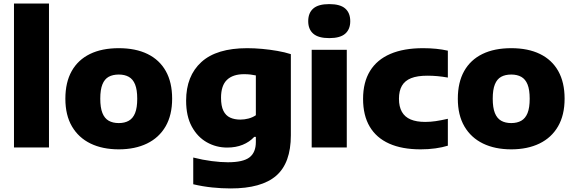

<svg xmlns="http://www.w3.org/2000/svg" viewBox="-20 -828 3224 1078"><path d="M58.5 0V-808H255V0Z M647 10.5Q555.5 10.5 488.2 -22.2Q421 -55 384 -118.2Q347 -181.5 347 -273.5Q347 -365.5 382.5 -428.8Q418 -492 485 -524.8Q552 -557.5 647 -557.5Q741.5 -557.5 808.5 -524.8Q875.5 -492 911 -428.8Q946.5 -365.5 946.5 -274Q946.5 -182 909.8 -118.5Q873 -55 805.5 -22.2Q738 10.5 647 10.5ZM647 -137Q680 -137 703.2 -150.2Q726.5 -163.5 738.5 -193.2Q750.5 -223 750.5 -273.5Q750.5 -324 738.5 -353.8Q726.5 -383.5 703.2 -396.5Q680 -409.5 647 -409.5Q613.5 -409.5 590.2 -396.8Q567 -384 555 -354.2Q543 -324.5 543 -274Q543 -223.5 555 -193.5Q567 -163.5 590.2 -150.2Q613.5 -137 647 -137Z M1275 230Q1224 230 1171 224.5Q1118 219 1065 206.5V56.5Q1118.5 70 1169 76.5Q1219.5 83 1259.5 83Q1345 83 1380.8 55.5Q1416.5 28 1416.5 -31V-59.5H1407.5Q1380.5 -30.5 1342.2 -15Q1304 0.5 1255.5 0.5Q1194 0.5 1141.5 -29Q1089 -58.5 1057 -117Q1025 -175.5 1025 -263Q1025 -401.5 1110.5 -479.5Q1196 -557.5 1368 -557.5Q1408.5 -557.5 1452 -553.5Q1495.5 -549.5 1537.2 -542.2Q1579 -535 1613 -524V-68.5Q1613 87 1530.8 158.5Q1448.5 230 1275 230ZM1329.5 -156.5Q1352.5 -156.5 1375.2 -162.5Q1398 -168.5 1416.5 -181V-404.5Q1403.5 -407.5 1386.5 -409.5Q1369.5 -411.5 1350.5 -411.5Q1287.5 -411.5 1254.2 -379.5Q1221 -347.5 1221 -279Q1221 -233 1234.2 -206Q1247.5 -179 1272 -167.8Q1296.5 -156.5 1329.5 -156.5Z M1730 0V-548.5H1927V0ZM1828.5 -614Q1767.5 -614 1739 -638.8Q1710.5 -663.5 1710.5 -709Q1710.5 -755.5 1739 -780.2Q1767.5 -805 1828.5 -805Q1890 -805 1918.2 -780.2Q1946.5 -755.5 1946.5 -709Q1946.5 -663.5 1918.2 -638.8Q1890 -614 1828.5 -614Z M2341.5 10.5Q2237 10.5 2165 -21.8Q2093 -54 2055.8 -117Q2018.5 -180 2018.5 -273Q2018.5 -366 2057.5 -429.5Q2096.5 -493 2171.5 -525.2Q2246.5 -557.5 2355 -557.5Q2394 -557.5 2428.8 -554Q2463.5 -550.5 2494.5 -543.5V-392.5Q2463.5 -398 2436 -400.5Q2408.5 -403 2379 -403Q2323 -403 2288 -389Q2253 -375 2236.5 -346.2Q2220 -317.5 2220 -273.5Q2220 -229 2236.5 -200Q2253 -171 2285.8 -157.2Q2318.5 -143.5 2367 -143.5Q2397 -143.5 2425.8 -147.8Q2454.5 -152 2494.5 -161V-10Q2464 -0.5 2424.8 5Q2385.5 10.5 2341.5 10.5Z M2850.5 10.5Q2759 10.5 2691.8 -22.2Q2624.5 -55 2587.5 -118.2Q2550.5 -181.5 2550.5 -273.5Q2550.5 -365.5 2586 -428.8Q2621.5 -492 2688.5 -524.8Q2755.5 -557.5 2850.5 -557.5Q2945 -557.5 3012 -524.8Q3079 -492 3114.5 -428.8Q3150 -365.5 3150 -274Q3150 -182 3113.2 -118.5Q3076.5 -55 3009 -22.2Q2941.5 10.5 2850.5 10.5ZM2850.5 -137Q2883.5 -137 2906.8 -150.2Q2930 -163.5 2942 -193.2Q2954 -223 2954 -273.5Q2954 -324 2942 -353.8Q2930 -383.5 2906.8 -396.5Q2883.5 -409.5 2850.5 -409.5Q2817 -409.5 2793.8 -396.8Q2770.5 -384 2758.5 -354.2Q2746.5 -324.5 2746.5 -274Q2746.5 -223.5 2758.5 -193.5Q2770.5 -163.5 2793.8 -150.2Q2817 -137 2850.5 -137Z"/></svg>

Font: Encode Sans SemiExpanded ExtraBold
Style: Regular
Weight: 800
Width: 6
Designer: Multiple Designers
Foundry: Impallari Type
Version: Version 3.002